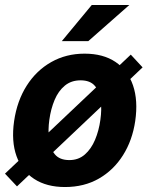

<svg xmlns="http://www.w3.org/2000/svg" viewBox="-25 -743 609 773"><path d="M43.4 7.4 -4.9 -43.9 501.5 -523.1 549.1 -471.8ZM236.6 10Q162.9 10 112.9 -22.4Q62.8 -54.9 41.5 -114.5Q20.1 -174.1 31.8 -255.6Q43.7 -337 82.5 -398.1Q121.3 -459.2 181.3 -493.1Q241.2 -527 315.5 -527Q390.4 -527 440 -493.6Q489.6 -460.2 510.5 -399.3Q531.4 -338.3 519.4 -255.6Q507.9 -177.7 470.1 -117.9Q432.4 -58 373.1 -24Q313.8 10 236.6 10ZM254.3 -98.5Q290.9 -98.5 316.5 -120.9Q342.2 -143.3 357.7 -180.2Q373.2 -217.2 379.1 -260.4Q385 -301.4 380.7 -337.8Q376.3 -374.3 357.3 -396.9Q338.3 -419.6 299.5 -419.6Q261.9 -419.6 236 -398.2Q210 -376.8 194.8 -340.6Q179.6 -304.4 173.6 -260.4Q168 -220 172.1 -182.8Q176.2 -145.7 195.5 -122.1Q214.7 -98.5 254.3 -98.5ZM223.9 -577.5 344.5 -723H495.8L330.6 -577.5Z"/></svg>

Font: Public Sans Thin
Style: Italic
Weight: 100
Italic angle: -8°
Designer: The Public Sans project authors (U.S. Web Design System). Libre Franklin designed by Pablo Impallari and Rodrigo Fuenzal
Version: Version 2.000